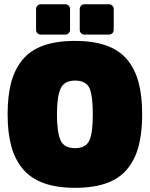

<svg xmlns="http://www.w3.org/2000/svg" viewBox="-20 -877 710 910"><path d="M150.9 -735.8V-834Q150.9 -843.3 157.5 -850.1Q164.1 -856.9 173.8 -856.9H289.1Q298.8 -856.9 305.4 -850.1Q312 -843.3 312 -834V-735.8Q312 -726.1 305.4 -719.5Q298.8 -712.9 289.1 -712.9H173.8Q164.1 -712.9 157.5 -719.5Q150.9 -726.1 150.9 -735.8ZM335.9 13.2Q248.5 13.2 186.8 -9.3Q125 -31.7 87.6 -76.9Q50.3 -122.1 33.2 -185.3Q16.1 -248.5 16.1 -335Q16.1 -421.9 32.7 -485.1Q49.3 -548.3 86.4 -593.5Q123.5 -638.7 185.3 -660.9Q247.1 -683.1 335 -683.1Q422.9 -683.1 484.6 -660.9Q546.4 -638.7 583.5 -593.5Q620.6 -548.3 637.2 -485.1Q653.8 -421.9 653.8 -335Q653.8 -248 637.2 -184.8Q620.6 -121.6 583.7 -76.4Q546.9 -31.2 485.4 -9Q423.8 13.2 335.9 13.2ZM403.8 -211.9Q419.9 -247.6 419.9 -335Q419.9 -420.9 404.8 -458Q388.2 -495.1 335.9 -495.1Q284.2 -495.1 267.1 -457Q250 -418.9 250 -335Q250 -250 267.1 -211.9Q283.7 -174.8 335.9 -174.8Q387.2 -174.8 403.8 -211.9ZM357.9 -735.8V-834Q357.9 -843.3 364.5 -850.1Q371.1 -856.9 380.9 -856.9H496.1Q505.9 -856.9 512.5 -850.1Q519 -843.3 519 -834V-735.8Q519 -726.1 512.5 -719.5Q505.9 -712.9 496.1 -712.9H380.9Q371.1 -712.9 364.5 -719.5Q357.9 -726.1 357.9 -735.8Z"/></svg>

Font: Don José
Style: Regular
Weight: 900
Designer: Cristian Tournier
Version: Version 1.000